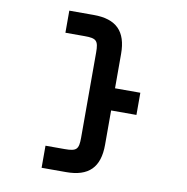

<svg xmlns="http://www.w3.org/2000/svg" viewBox="-95 -891 1053 1083"><g transform="rotate(10 432.0 -350.0)"><path d="M544.5 -90V-286.5H689.5V-413.5H544.5V-610C544.5 -739.5 484 -800 354.5 -800H214.5V-673.5H324.5C392.5 -673.5 404.5 -661.5 404.5 -593.5V-106.5C404.5 -38.5 392.5 -26.5 324.5 -26.5H214.5V100H354.5C484 100 544.5 39.5 544.5 -90Z"/></g></svg>

Font: Melete Medium
Style: Regular
Weight: 500
Width: 6
Designer: Sora Sagano
Foundry: DOT COLON
Version: Version 0.200;FEAKit 1.0